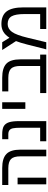

<svg xmlns="http://www.w3.org/2000/svg" viewBox="960 -1608 649 2608"><g transform="rotate(-90 1284.0 -304.5)"><path d="M173.8 0Q151.4 0 84 0Q84 -24.4 84 -97.7Q84 -116.2 84 -143.6Q84 -225.6 84 -389.6Q106.4 -389.6 173.8 -389.6Q173.8 -292 173.8 0ZM554.7 0Q531.2 0 463.9 0Q463.9 -87.9 463.9 -351.6Q463.9 -441.4 427.7 -478.5Q390.6 -515.6 301.8 -515.6Q225.6 -515.6 74.2 -515.6Q74.2 -537.1 74.2 -598.6Q131.8 -598.6 303.7 -598.6Q437.5 -598.6 496.1 -541Q554.7 -484.4 554.7 -351.6Q554.7 -234.4 554.7 0Z M942.4 0Q874 0 668.9 0Q668.9 -3.9 668.9 -7.8Q668.9 -31.2 668.9 -83Q714.8 -83 852.5 -83Q852.5 -147.5 852.5 -341.8Q852.5 -419.9 844.7 -454.1Q836.9 -487.3 817.4 -501Q798.8 -515.6 762.7 -515.6Q740.2 -515.6 696.3 -515.6Q696.3 -537.1 696.3 -598.6Q712.9 -598.6 759.8 -598.6Q837.9 -598.6 874 -577.1Q910.2 -555.7 926.8 -505.9Q942.4 -457 942.4 -367.2Q942.4 -245.1 942.4 0Z M1108.4 -598.6Q1130.9 -598.6 1198.2 -598.6Q1198.2 -520.5 1198.2 -284.2Q1175.8 -284.2 1108.4 -284.2Q1108.4 -303.7 1108.4 -334Q1108.4 -422.9 1108.4 -598.6Z M1345.7 -515.6Q1345.7 -537.1 1345.7 -598.6Q1392.6 -598.6 1530.3 -598.6Q1665 -598.6 1723.6 -541Q1781.2 -484.4 1781.2 -351.6Q1781.2 -261.7 1781.2 -83Q1797.9 -83 1845.7 -83Q1845.7 -62.5 1845.7 0Q1715.8 0 1323.2 0Q1323.2 -20.5 1323.2 -83Q1415 -83 1691.4 -83Q1691.4 -150.4 1691.4 -351.6Q1691.4 -441.4 1655.3 -478.5Q1619.1 -515.6 1529.3 -515.6Q1467.8 -515.6 1345.7 -515.6Z M2260.7 -609.4Q2378.9 -609.4 2433.6 -537.1Q2487.3 -464.8 2487.3 -308.6Q2487.3 -205.1 2487.3 0Q2414.1 0 2193.4 0Q2193.4 -20.5 2193.4 -83Q2244.1 -83 2396.5 -83Q2396.5 -136.7 2396.5 -296.9Q2396.5 -417 2366.2 -470.7Q2335 -524.4 2261.7 -524.4Q2196.3 -524.4 2153.3 -464.8Q2111.3 -405.3 2075.2 -254.9Q2054.7 -169.9 2013.7 0Q1989.3 0 1917 0Q1933.6 -65.4 1983.4 -261.7Q2006.8 -353.5 2029.3 -411.1Q1989.3 -473.6 1908.2 -598.6Q1934.6 -598.6 2013.7 -598.6Q2029.3 -574.2 2075.2 -500Q2112.3 -557.6 2156.2 -583Q2200.2 -609.4 2260.7 -609.4Z"/></g></svg>

Font: Noto Sans Hebrew DECATHLON 
Style: Regular
Weight: 400
Designer: Monotype Design team
Version: Version 1.03 uh